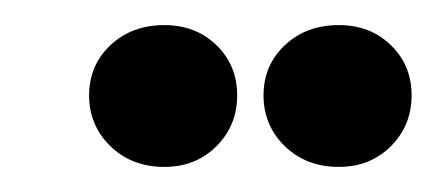

<svg xmlns="http://www.w3.org/2000/svg" viewBox="-20 -681 348 153"><path d="M111 -548Q85 -548 68 -564.5Q51 -581 51 -605Q51 -629 68 -645Q85 -661 111 -661Q136 -661 152.5 -645Q169 -629 169 -605Q169 -581 152.5 -564.5Q136 -548 111 -548ZM250 -548Q224 -548 207 -564.5Q190 -581 190 -605Q190 -629 207 -645Q224 -661 250 -661Q275 -661 291.5 -645Q308 -629 308 -605Q308 -581 291.5 -564.5Q275 -548 250 -548Z"/></svg>

Font: Alumni Sans Black
Style: Italic
Weight: 900
Italic angle: -8°
Version: Version 1.016